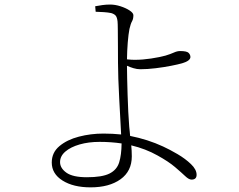

<svg xmlns="http://www.w3.org/2000/svg" viewBox="-20 -784 1040 835"><path d="M357.9 -13.2Q424.3 -13.2 456.3 -29.3Q488.3 -45.4 498.3 -77.9Q508.3 -110.4 508.8 -160.2Q485.8 -163.6 461.9 -165.3Q438 -167 413.1 -167Q365.2 -167 326.2 -155.8Q287.1 -144.5 264.2 -124.8Q241.2 -105 241.2 -79.1Q241.2 -52.7 268.8 -33Q296.4 -13.2 357.9 -13.2ZM396 -732.9 394 -756.8Q409.7 -759.8 425.8 -762Q441.9 -764.2 459 -764.2Q481 -764.2 504.4 -756.6Q527.8 -749 543.9 -738.3Q560.1 -727.5 560.1 -717.8Q560.1 -701.7 554.2 -691.4Q548.3 -681.2 543 -658.2Q538.6 -635.7 535.6 -599.4Q532.7 -563 532.2 -525.9Q542.5 -524.4 552.2 -524.2Q562 -523.9 567.9 -523.9Q599.6 -523.9 637 -529.5Q674.3 -535.2 699.2 -542Q721.7 -548.8 736.1 -555.4Q750.5 -562 763.2 -562Q792.5 -562 800.3 -554Q808.1 -545.9 808.1 -536.1Q808.1 -519.5 772 -508.8Q754.9 -503.9 723.9 -497.8Q692.9 -491.7 657 -487.3Q621.1 -482.9 589.8 -482.9Q575.7 -482.9 560.3 -487.5Q544.9 -492.2 532.2 -498Q532.2 -476.6 533 -443.4Q533.7 -410.2 534.9 -372.3Q536.1 -334.5 537.8 -297.9Q539.6 -261.2 542 -232.9Q543 -221.7 544.2 -211.9Q545.4 -202.1 545.9 -192.9Q622.6 -177.7 689 -147Q717.8 -133.8 752 -113.8Q786.1 -93.8 810.5 -70.3Q835 -46.9 835 -23.9Q835 -2.9 813 -2.9Q801.3 -2.9 785.4 -18.1Q769.5 -33.2 741.2 -57.4Q712.9 -81.5 665 -107.9Q613.8 -136.7 550.8 -151.9Q551.8 -140.6 552.5 -129.2Q553.2 -117.7 553.2 -104Q553.2 -39.6 504.2 -4.4Q455.1 30.8 374 30.8Q298.8 30.8 252 1.2Q205.1 -28.3 205.1 -77.1Q205.1 -120.6 238.3 -148.4Q271.5 -176.3 323 -189.7Q374.5 -203.1 430.2 -203.1Q450.2 -203.1 469.5 -202.1Q488.8 -201.2 506.8 -199.2Q505.4 -226.1 503.2 -267.3Q501 -308.6 498.5 -354.2Q496.1 -399.9 494.6 -441.2Q493.2 -482.4 493.2 -509.8Q493.2 -544.4 492.9 -583.3Q492.7 -622.1 492.4 -652.3Q492.2 -682.6 491.2 -690.9Q489.3 -708 483.6 -715.3Q478 -722.7 463.9 -727.1Q449.7 -730 432.1 -731.2Q414.6 -732.4 396 -732.9Z"/></svg>

Font: Source Han Serif CN ExtraLight
Style: Regular
Weight: 250
Designer: Ryoko NISHIZUKA  (kana & ideographs); Frank Grießhammer (Latin, Greek & Cyrillic); Wenlong ZHANG  (bopomofo); Sandoll Co
Foundry: Adobe Systems Incorporated
Version: Version 1.001;PS 1.001;hotconv 16.6.54;makeotf.lib2.5.65590